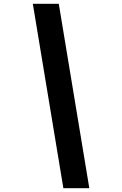

<svg xmlns="http://www.w3.org/2000/svg" viewBox="-20 -843 640 1006"><path d="M448 143H312L152 -823H288Z"/></svg>

Font: Iosevka HT Extrabold Extended
Style: Italic
Weight: 800
Width: 7
Italic angle: -9°
Monospace: yes
Designer: Belleve Invis
Foundry: Belleve Invis
Version: Version 32.3.0; ttfautohint (v1.8.4)